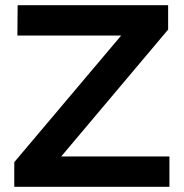

<svg xmlns="http://www.w3.org/2000/svg" viewBox="-20 -720 708 740"><path d="M628 -700H48L47 -583H447L35 -95V0H633V-117H216L628 -606Z"/></svg>

Font: Montserrat_SPRD_medium Medium
Style: Regular
Weight: 400
Designer: Julieta Ulanovsky edited by Nelly Hempel
Foundry: Julieta Ulanovsky
Version: Version 4.000;PS 004.000;hotconv 1.0.88;makeotf.lib2.5.64775